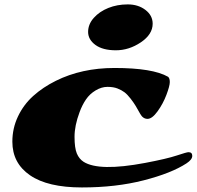

<svg xmlns="http://www.w3.org/2000/svg" viewBox="-20 -824 885 864"><path d="M337.9 -318.8Q315.4 -258.8 315.4 -208.5Q315.4 -158.2 325.7 -133.5Q335.9 -108.9 356.4 -95.7Q426.3 -51.8 632.8 -90.8Q731 -109.4 775.6 -124.3Q820.3 -139.2 828.1 -139.2Q845.2 -139.2 845.2 -122.6Q845.2 -106 819.3 -88.9Q751 -44.4 626.5 -12.5Q502 19.5 348.4 19.5Q194.8 19.5 115.2 -35.2Q35.6 -89.8 35.6 -186.5Q35.6 -246.6 60.8 -299.8Q85.9 -353 129.6 -392.3Q173.3 -431.6 231.4 -460.4Q347.7 -518.1 495.1 -518.1Q667 -518.1 736.3 -478.5Q744.1 -472.2 744.1 -454.8Q744.1 -437.5 729 -397.5Q713.9 -357.4 689.2 -323.2Q664.6 -289.1 644 -289.1Q623.5 -289.1 611.3 -311Q599.1 -333 590.8 -346.9Q582.5 -360.8 567.9 -379.9Q553.2 -398.9 540.3 -408.7Q527.3 -418.5 508.8 -425.8Q490.2 -433.1 463.6 -433.1Q437 -433.1 410.4 -417.2Q383.8 -401.4 366.7 -376.2Q349.6 -351.1 337.9 -318.8ZM667 -717.3Q667 -669.4 613.8 -633.5Q560.5 -597.7 501.5 -597.7Q442.4 -597.7 409.4 -621.8Q376.5 -646 376.5 -680.4Q376.5 -714.8 401.9 -743.4Q427.2 -772 467.3 -788.1Q507.3 -804.2 554.7 -804.2Q602.1 -804.2 634.5 -779.3Q667 -754.4 667 -717.3Z"/></svg>

Font: Sonsie One
Style: Regular
Weight: 400
Designer: Riccardo De Franceschi
Foundry: Sorkin Type Co
Version: Version 1.003